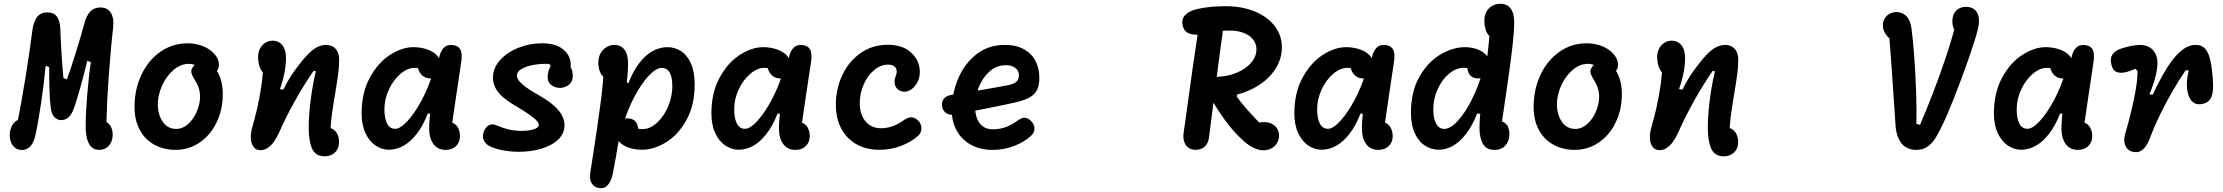

<svg xmlns="http://www.w3.org/2000/svg" viewBox="-20 -785 11820 1021"><path d="M31.9 -65.8Q31.9 -87.5 39.5 -106.9Q47.2 -126.2 60.8 -138Q74.3 -149.8 91.8 -149.8L68.5 -116.2Q80.4 -170.5 92.2 -236.1Q104.1 -301.8 115.7 -373.5Q127.2 -444.7 136.8 -510.5Q146.2 -576.4 151.4 -618.4Q157.8 -671.1 177.8 -695.1Q197.7 -719.2 231.7 -719.2Q266.5 -719.2 282.9 -696.5Q299.2 -673.8 301 -628.8Q302.9 -569.5 307.5 -496.1Q312 -422.8 317.2 -370.2L335.8 -362.6Q355.1 -415.2 384.9 -511.2Q414.8 -607.1 427.6 -656.8Q439.8 -703.8 460.8 -724.5Q481.8 -745.2 513.1 -745.2Q552.6 -745.2 570 -716.2Q587.4 -687.2 581.6 -637.8Q568.8 -528.9 557.4 -367.3Q546.1 -205.7 546.1 -100.9L525.4 -141Q541.5 -141 553.8 -131.1Q566.1 -121.2 572.7 -104.7Q579.2 -88.2 579.2 -69.7Q579.2 -45 569.9 -26.5Q560.5 -7.9 544.2 2Q527.8 11.9 507.1 11.9Q480.2 11.9 464.5 -4.8Q448.8 -21.6 442.2 -50Q435.6 -78.3 435.6 -117Q435.6 -182.7 444.3 -286.5Q453 -390.4 463.1 -454.3L444.2 -461.8Q427.5 -392.2 405.2 -312.5Q382.8 -232.7 368.8 -198.7Q356.3 -169 339.9 -157.6Q323.5 -146.2 306.5 -146.2Q283.3 -146.2 268.3 -163.4Q253.3 -180.7 249.5 -213.2Q245 -248.2 243 -310.5Q240.9 -372.7 241.6 -428.1L222.8 -435.6Q214 -340.8 198 -233.7Q182 -126.5 167.9 -64.7Q158.7 -23.9 140 -5.6Q121.2 12.7 96.3 12.7Q76.6 12.7 61.9 2.1Q47.2 -8.4 39.5 -26.3Q31.9 -44.2 31.9 -65.8Z M695.4 -215.8Q695.4 -309.6 731.9 -387.1Q768.4 -464.6 832.9 -509.7Q897.3 -554.8 977.8 -554.8Q1016.9 -554.8 1053.4 -541.8Q1089.8 -528.8 1114.5 -503.8Q1129.2 -488.9 1137.1 -472.2Q1144.9 -455.4 1144.3 -439.1Q1143.8 -422.8 1134.3 -409.3Q1124.5 -395.4 1112.6 -393.7Q1100.7 -391.9 1088.6 -397.5Q1076.5 -403 1057.9 -415.2Q1056.4 -416.5 1054.7 -417.4L1048.6 -421.4Q1031.2 -432.6 1016.1 -439Q1001 -445.5 985.6 -445.5Q940.4 -445.5 902.3 -412.7Q864.2 -379.8 841.7 -329.4Q819.2 -278.9 819.2 -229.5Q819.2 -195.8 830.4 -166Q841.6 -136.2 863.5 -117.8Q885.3 -99.4 916.5 -99.4Q951.7 -99.4 980.8 -125.8Q1009.9 -152.2 1026.8 -192.2Q1043.8 -232.3 1043.8 -270.9Q1043.8 -294.6 1036.8 -316.5Q1029.8 -338.5 1016.2 -359.2Q1001.5 -383.6 998.2 -396.5Q994.8 -409.3 1002.5 -423.6Q1012.3 -441.9 1033.5 -448Q1054.7 -454.2 1076.9 -449.6Q1099.2 -445 1110.1 -434.7Q1126.5 -420.9 1138.7 -399.2Q1150.8 -377.6 1157.7 -348.4Q1164.6 -319.2 1164.6 -284.2Q1164.6 -203.2 1132.5 -135.5Q1100.3 -67.8 1042.8 -27.9Q985.3 11.9 912.7 11.9Q851.8 11.9 802.4 -14.5Q753 -40.9 724.2 -92.5Q695.4 -144.1 695.4 -215.8Z M1621.5 -106.2Q1621.5 -146.9 1625.8 -196.4Q1630.2 -245.8 1638.6 -299.7Q1647 -353.6 1659.3 -405.6L1648.2 -408.9Q1596.4 -334.7 1546.8 -245.5Q1497.1 -156.3 1465.2 -82.3L1464 -79.8Q1450.9 -50.8 1435.9 -30.4Q1420.9 -10 1403.1 1.8Q1385.3 13.5 1365.4 13.5Q1341.4 13.5 1328.4 -3.6Q1315.3 -20.7 1313.9 -48.5Q1312.4 -76.2 1321.7 -109Q1335.9 -158.8 1347.7 -208.5Q1362.5 -273.8 1371.3 -338.2Q1380.2 -402.7 1380.2 -466.2L1408.1 -387.5Q1389.9 -387.5 1377.5 -400.7Q1365.2 -413.9 1358.8 -435.6Q1352.4 -457.3 1352.4 -482.2Q1352.4 -507.5 1362.9 -527.2Q1373.3 -546.8 1391.2 -557.8Q1409 -568.7 1429.8 -568.7Q1451.5 -568.7 1467.5 -557.8Q1483.5 -547 1492.2 -526Q1500.8 -504.9 1500.8 -475Q1500.8 -439.7 1492.2 -395.9Q1483.5 -352.2 1468.6 -311.2L1486.6 -308.3Q1514.3 -364.2 1546 -408.7Q1577.8 -453.2 1612.4 -491Q1635.8 -516.8 1661.4 -531.5Q1687 -546.1 1713.9 -546.1Q1732.9 -546.1 1748.5 -538Q1764.2 -529.8 1773.8 -512.1Q1783.4 -494.3 1783.4 -466.8Q1783.4 -431.8 1778.5 -393.4Q1773.5 -355 1762.7 -289.9Q1750.5 -219.6 1743.9 -168Q1737.2 -116.4 1737.2 -66.2L1721.2 -106.1Q1740.3 -106.1 1754.4 -95.5Q1768.5 -84.9 1775.8 -67.6Q1783 -50.2 1783 -30.5Q1783 -7.4 1773.3 9.9Q1763.6 27.2 1746.1 36.7Q1728.7 46.2 1706.3 46.2Q1657.8 46.2 1639.7 5.2Q1621.5 -35.8 1621.5 -106.2Z M1903 -182.5Q1903 -290.9 1946.1 -371Q1989.2 -451 2053.4 -492.6Q2117.6 -534.2 2178.3 -534.2Q2216 -534.2 2249.5 -523Q2283.1 -511.9 2303.5 -490.6Q2324 -469.2 2324 -440.5Q2324 -411.6 2310.2 -389.7Q2296.5 -367.8 2268.7 -367.8Q2249.4 -367.8 2233.6 -377.8Q2217.8 -387.8 2208.8 -406.4Q2199.8 -425 2199.8 -449.6H2262.1V-392.8Q2259.2 -395.3 2256 -397.4Q2240.7 -409.2 2223 -416.7Q2205.3 -424.2 2185.4 -424.2Q2147.2 -424.2 2109.5 -392.3Q2071.9 -360.3 2048.1 -309.2Q2024.2 -258.1 2024.2 -203.9Q2024.2 -157.6 2038 -128.8Q2051.8 -100.1 2081.6 -100.1Q2109.3 -100.1 2148.2 -142.7Q2187 -185.2 2224 -255Q2261 -324.7 2283.1 -401.1H2328.2L2297.2 -180.6H2254.6Q2229.6 -116.2 2196.2 -73.4Q2162.9 -30.5 2125.4 -9.7Q2087.8 11.2 2048.2 11.2Q2010.5 11.2 1977.4 -10.9Q1944.3 -32.9 1923.7 -76.7Q1903 -120.4 1903 -182.5ZM2262.2 -103Q2262.2 -154.2 2275.6 -244.6Q2289 -335 2311.8 -461.8Q2312.8 -464.8 2313.7 -471.4Q2321 -511.9 2339.8 -530.8Q2358.7 -549.6 2388.4 -545.4Q2408.9 -542.5 2420 -532.1Q2431.2 -521.7 2434 -501.7Q2436.9 -481.8 2431.9 -449.8Q2415.4 -341.2 2405.8 -275.5Q2396.1 -209.9 2380.2 -100.2L2366.8 -135.5Q2385.2 -135.5 2398.5 -125.4Q2411.9 -115.3 2418.9 -98.2Q2425.9 -81.2 2425.9 -60.7Q2425.9 -28.9 2405.2 -8.5Q2384.5 12 2349.8 12Q2307.5 12 2284.8 -19.2Q2262.2 -50.4 2262.2 -103Z M2580.1 -9.8Q2563.4 -19.2 2553.6 -37.4Q2543.8 -55.5 2550.8 -79.1Q2558.2 -104.6 2576.5 -117.1Q2594.8 -129.6 2619.2 -118.8Q2650.6 -105.1 2683 -97.1Q2715.5 -89.1 2754.7 -89.1Q2778.7 -89.1 2799.2 -92.6Q2819.7 -96.1 2832.4 -103.3Q2845.2 -110.6 2845.2 -121.8Q2845.2 -134.2 2825 -152.1Q2804.8 -169.9 2769.7 -192.5Q2754 -202 2746.6 -206.7Q2739.2 -211.4 2724.1 -220.4L2711.3 -228Q2678.8 -248.2 2655.5 -267.6Q2632.3 -287 2616.9 -313.3Q2601.4 -339.7 2601.4 -372.2Q2601.4 -423.2 2638.8 -465Q2676.2 -506.8 2736.7 -530.9Q2797.2 -554.9 2861.8 -554.9Q2932.7 -554.9 2971.1 -525.2Q3009.5 -495.4 3014.2 -453.7Q3019 -412 2995.8 -378.9L3001.3 -437Q3014.8 -429.5 3020.3 -416.1Q3025.8 -402.8 3025.8 -382.4Q3025.8 -342.6 2992.5 -326.3Q2959.2 -310 2925.8 -324.5Q2892.2 -338.9 2892.2 -375.8Q2892.2 -386.2 2893.6 -394.5Q2895 -402.8 2897.8 -410.3Q2900.3 -418 2903.2 -423.8Q2906 -429.6 2908.5 -435.4L2899.3 -445.3Q2857.8 -446.9 2818.4 -440.1Q2779.1 -433.3 2753.9 -418.5Q2728.7 -403.8 2728.7 -383.2Q2728.7 -368 2742.5 -352.1Q2756.3 -336.2 2777.3 -321.1Q2798.3 -306.1 2827.3 -288.9Q2835.6 -284.1 2840.2 -281.6Q2844.8 -279.1 2852.6 -274.2L2860.8 -269.4Q2897.2 -247.8 2923.3 -225.2Q2949.5 -202.7 2965.7 -176Q2981.8 -149.2 2981.8 -119.5Q2981.8 -74.4 2947.5 -42.2Q2913.1 -10 2857.5 6.1Q2802 22.2 2739.5 22.2Q2707.9 22.2 2677.6 18.2Q2647.3 14.2 2622.2 6.9Q2597 -0.3 2580.1 -9.8Z M3254.8 -79.4Q3254.8 -101.9 3261.5 -118.9Q3268.1 -135.8 3282 -145.7Q3295.9 -155.5 3316 -155.5Q3337.3 -155.5 3350.7 -146.4Q3364.1 -137.3 3370.1 -118.5Q3376.2 -99.6 3375.4 -70.1H3315V-130.2L3319.5 -126.7Q3335.5 -114.3 3354.7 -106.4Q3373.8 -98.4 3397 -98.4Q3436.2 -98.4 3473 -131.7Q3509.9 -165 3532.6 -218Q3555.2 -270.9 3555.2 -326.6Q3555.2 -355.7 3549.8 -377.3Q3544.2 -398.9 3531.8 -411.3Q3519.3 -423.7 3498.7 -423.7Q3468.1 -423.7 3428.8 -381.1Q3389.6 -338.6 3352.8 -268.9Q3316.1 -199.2 3294 -121.9H3247.7L3278.6 -344.5H3322.5Q3347.5 -408.8 3380.8 -451.3Q3414.2 -493.8 3451.6 -514Q3489 -534.2 3529.1 -534.2Q3569.4 -534.2 3602.2 -512.7Q3635 -491.2 3654.5 -446.8Q3674.1 -402.5 3674.1 -336.4Q3674.1 -226.1 3630.5 -147.2Q3587 -68.2 3522.1 -28.5Q3457.2 11.2 3394.6 11.2Q3356.5 11.2 3324.8 0.6Q3293.2 -9.9 3274 -30.4Q3254.8 -50.9 3254.8 -79.4ZM3119.2 132.1Q3126.7 85.8 3132.4 46.8Q3157.2 -111.2 3173.7 -236.4Q3190.2 -361.7 3191.2 -440.3L3210 -364.2Q3182.8 -375.2 3172.2 -399.3Q3161.7 -423.3 3161.7 -450.4Q3161.7 -480.8 3174 -502.4Q3186.2 -523.9 3206 -535Q3225.8 -546.2 3247.1 -546.2Q3281.2 -546.2 3300.5 -521Q3319.9 -495.9 3319.9 -447.1Q3319.9 -392.2 3306.1 -283Q3292.3 -173.8 3273.4 -57.3Q3254.5 59.2 3238.9 137.4Q3231.5 175.5 3213.3 197.5Q3195.1 219.4 3167 215.2Q3139.2 211.1 3126.3 189.6Q3113.5 168.1 3119.2 132.1Z M3763 -182.5Q3763 -290.9 3806.1 -371Q3849.2 -451 3913.4 -492.6Q3977.6 -534.2 4038.3 -534.2Q4076 -534.2 4109.5 -523Q4143.1 -511.9 4163.5 -490.6Q4184 -469.2 4184 -440.5Q4184 -411.6 4170.2 -389.7Q4156.5 -367.8 4128.7 -367.8Q4109.4 -367.8 4093.6 -377.8Q4077.8 -387.8 4068.8 -406.4Q4059.8 -425 4059.8 -449.6H4122.1V-392.8Q4119.2 -395.3 4116 -397.4Q4100.7 -409.2 4083 -416.7Q4065.3 -424.2 4045.4 -424.2Q4007.2 -424.2 3969.5 -392.3Q3931.9 -360.3 3908.1 -309.2Q3884.2 -258.1 3884.2 -203.9Q3884.2 -157.6 3898 -128.8Q3911.8 -100.1 3941.6 -100.1Q3969.3 -100.1 4008.2 -142.7Q4047 -185.2 4084 -255Q4121 -324.7 4143.1 -401.1H4188.2L4157.2 -180.6H4114.6Q4089.6 -116.2 4056.2 -73.4Q4022.9 -30.5 3985.4 -9.7Q3947.8 11.2 3908.2 11.2Q3870.5 11.2 3837.4 -10.9Q3804.3 -32.9 3783.7 -76.7Q3763 -120.4 3763 -182.5ZM4122.2 -103Q4122.2 -154.2 4135.6 -244.6Q4149 -335 4171.8 -461.8Q4172.8 -464.8 4173.7 -471.4Q4181 -511.9 4199.8 -530.8Q4218.7 -549.6 4248.4 -545.4Q4268.9 -542.5 4280 -532.1Q4291.2 -521.7 4294 -501.7Q4296.9 -481.8 4291.9 -449.8Q4275.4 -341.2 4265.8 -275.5Q4256.1 -209.9 4240.2 -100.2L4226.8 -135.5Q4245.2 -135.5 4258.5 -125.4Q4271.9 -115.3 4278.9 -98.2Q4285.9 -81.2 4285.9 -60.7Q4285.9 -28.9 4265.2 -8.5Q4244.5 12 4209.8 12Q4167.5 12 4144.8 -19.2Q4122.2 -50.4 4122.2 -103Z M4424.8 -228.4Q4424.8 -312.1 4459 -385.2Q4493.1 -458.3 4555.9 -502.5Q4618.7 -546.8 4700.6 -546.8Q4775 -546.8 4818.1 -511.2Q4861.2 -475.8 4869.3 -426.2Q4877.3 -376.6 4853.7 -339Q4835.8 -311.8 4812.2 -302Q4788.8 -292.3 4766.8 -302.2Q4745.4 -311.5 4739.1 -333.6Q4732.8 -355.8 4742.8 -379.2Q4749.6 -395.8 4748.2 -409.8Q4746.9 -423.8 4735.8 -432.5Q4724.8 -441.3 4702.8 -441.3Q4663.4 -441.3 4628.6 -412.5Q4593.8 -383.6 4572.9 -336.1Q4552 -288.6 4552 -235.6Q4552 -198.9 4564.8 -168.7Q4577.7 -138.5 4603.1 -120.8Q4628.6 -103 4663.9 -103Q4696.2 -103 4726.4 -113.8Q4756.6 -124.6 4783.7 -144.1Q4807.5 -161.1 4825.8 -161.2Q4844.2 -161.4 4863.1 -143.3Q4873.5 -132.9 4877.7 -118.4Q4881.9 -103.8 4878 -88.8Q4874.2 -73.8 4861.6 -62.2Q4827.4 -31.3 4773.6 -9.9Q4719.8 11.6 4654.8 11.6Q4588.5 11.6 4536.4 -16.9Q4484.2 -45.4 4454.5 -99.8Q4424.8 -154.2 4424.8 -228.4Z M5040.9 -200.1Q5040.9 -281.5 5072.9 -361.4Q5104.8 -441.3 5169 -493.8Q5233.2 -546.2 5324.8 -546.2Q5383.9 -546.2 5425 -523Q5466.2 -499.9 5486.5 -460.7Q5506.9 -421.4 5506.9 -373.2Q5506.9 -335.1 5496.4 -310.8Q5485.9 -286.5 5461.2 -270.6Q5436.6 -254.7 5392.6 -243.6Q5349.8 -232.8 5219.6 -207Q5089.3 -181.1 5054.4 -175.8Q5027.9 -171.6 5010.5 -184.2Q4993.2 -196.8 4989.8 -220.2Q4986.1 -244.8 5000.2 -261Q5014.2 -277.1 5041.6 -280.9Q5081.6 -287.2 5105.2 -291Q5128.9 -294.9 5169.4 -301.6Q5226.4 -311.2 5257.7 -316.8Q5289 -322.5 5340.2 -331.8Q5361.7 -336 5374.4 -343.2Q5387.1 -350.4 5392.6 -360.5Q5398.2 -370.5 5398.2 -384.3Q5398.2 -399 5390.8 -411.1Q5383.3 -423.2 5367.8 -430.7Q5352.2 -438.2 5329.2 -438.2Q5278.2 -438.2 5240.9 -404Q5203.7 -369.8 5184.2 -319.9Q5164.7 -270 5164.7 -224.5Q5164.7 -183.2 5175.6 -154.9Q5186.5 -126.6 5207.7 -112Q5228.8 -97.5 5259.6 -97.5Q5295.9 -97.5 5326.8 -108.5Q5357.8 -119.6 5388.6 -141.8Q5403.2 -152.3 5414.3 -156.5Q5425.5 -160.6 5437.3 -157.6Q5449.2 -154.7 5462.5 -141.9Q5481.1 -123.7 5481.1 -101.5Q5481.1 -79.3 5462 -62.1Q5428.8 -31.3 5375 -9.6Q5321.2 12.1 5256.4 12.1Q5194.2 12.1 5145.2 -14.1Q5096.2 -40.3 5068.6 -88.5Q5040.9 -136.6 5040.9 -200.1Z M6419.2 -261.8Q6406.6 -283.8 6405.5 -310.8Q6404.4 -337.8 6418.3 -357Q6432.2 -376.2 6461.8 -377.1Q6513.9 -379.8 6559.5 -399.5Q6605.2 -419.2 6633.3 -451.6Q6661.4 -484.1 6661.4 -522.2Q6661.4 -553.2 6643.1 -575.8Q6624.8 -598.2 6592.7 -610.4Q6560.6 -622.5 6519.6 -622.5Q6488.8 -622.5 6462.8 -619.8Q6436.8 -617.1 6410.6 -610.6Q6373.3 -602.1 6345.2 -600.8Q6317 -599.5 6295.8 -610.6Q6274.6 -621.8 6268.8 -650.9Q6261.9 -684.7 6283.6 -706.2Q6305.2 -727.8 6347.3 -737.2Q6382.8 -745.1 6420.7 -748.6Q6458.7 -752.1 6497.8 -752.1Q6584.5 -752.1 6652.5 -724Q6720.6 -695.9 6758.6 -646.2Q6796.6 -596.5 6796.6 -534.7Q6796.6 -473.5 6764.5 -422Q6732.3 -370.5 6678.6 -334.8Q6624.8 -299.2 6560.1 -282.6L6556.2 -271.9Q6576.4 -243.8 6602 -214.1Q6627.6 -184.3 6656 -154.5Q6684.3 -124.6 6715.2 -95.9L6648.4 -124.8Q6662.3 -130.2 6675.4 -133Q6688.5 -135.8 6701.7 -135.8Q6725.3 -135.8 6743.5 -126.5Q6761.6 -117.2 6771.6 -101.1Q6781.7 -84.9 6781.7 -63.8Q6781.7 -41.8 6770.7 -23.9Q6759.8 -6 6741 4.1Q6722.2 14.2 6699.2 14.2Q6648.9 14.2 6593.8 -35.1Q6538.6 -84.3 6494.9 -145.2Q6451.2 -206.1 6419.2 -261.8ZM6273.9 -76.4Q6284.3 -150.5 6296.6 -238.7Q6308.8 -326.8 6321.2 -415.4Q6336.1 -519.2 6350 -611.2Q6355.4 -647.3 6373.3 -666.5Q6391.2 -685.6 6420.3 -685.2Q6440.2 -684.8 6455.3 -674.8Q6470.3 -664.8 6477.2 -647.2Q6484.2 -629.6 6481 -606.3Q6463.5 -483.2 6435.5 -260.9Q6426.2 -186.6 6418.1 -124Q6410.1 -61.4 6408.5 -49.8Q6404 -20.8 6385.6 -4.6Q6367.2 11.6 6336.8 11.6Q6313.8 11.6 6298.4 -0.5Q6282.9 -12.6 6276.8 -32.8Q6270.7 -52.9 6273.9 -76.4Z M6863 -182.5Q6863 -290.9 6906.1 -371Q6949.2 -451 7013.4 -492.6Q7077.6 -534.2 7138.3 -534.2Q7176 -534.2 7209.5 -523Q7243.1 -511.9 7263.5 -490.6Q7284 -469.2 7284 -440.5Q7284 -411.6 7270.2 -389.7Q7256.5 -367.8 7228.7 -367.8Q7209.4 -367.8 7193.6 -377.8Q7177.8 -387.8 7168.8 -406.4Q7159.8 -425 7159.8 -449.6H7222.1V-392.8Q7219.2 -395.3 7216 -397.4Q7200.7 -409.2 7183 -416.7Q7165.3 -424.2 7145.4 -424.2Q7107.2 -424.2 7069.5 -392.3Q7031.9 -360.3 7008.1 -309.2Q6984.2 -258.1 6984.2 -203.9Q6984.2 -157.6 6998 -128.8Q7011.8 -100.1 7041.6 -100.1Q7069.3 -100.1 7108.2 -142.7Q7147 -185.2 7184 -255Q7221 -324.7 7243.1 -401.1H7288.2L7257.2 -180.6H7214.6Q7189.6 -116.2 7156.2 -73.4Q7122.9 -30.5 7085.4 -9.7Q7047.8 11.2 7008.2 11.2Q6970.5 11.2 6937.4 -10.9Q6904.3 -32.9 6883.7 -76.7Q6863 -120.4 6863 -182.5ZM7222.2 -103Q7222.2 -154.2 7235.6 -244.6Q7249 -335 7271.8 -461.8Q7272.8 -464.8 7273.7 -471.4Q7281 -511.9 7299.8 -530.8Q7318.7 -549.6 7348.4 -545.4Q7368.9 -542.5 7380 -532.1Q7391.2 -521.7 7394 -501.7Q7396.9 -481.8 7391.9 -449.8Q7375.4 -341.2 7365.8 -275.5Q7356.1 -209.9 7340.2 -100.2L7326.8 -135.5Q7345.2 -135.5 7358.5 -125.4Q7371.9 -115.3 7378.9 -98.2Q7385.9 -81.2 7385.9 -60.7Q7385.9 -28.9 7365.2 -8.5Q7344.5 12 7309.8 12Q7267.5 12 7244.8 -19.2Q7222.2 -50.4 7222.2 -103Z M7483 -186.3Q7483 -297.2 7527.5 -376Q7572 -454.8 7638.6 -494.5Q7705.2 -534.2 7770.4 -534.2Q7804.1 -534.2 7834.5 -523.4Q7865 -512.7 7883.8 -491.8Q7902.6 -471 7902.6 -443.2Q7902.6 -409 7887.3 -388.4Q7872 -367.8 7841.4 -367.8Q7810 -367.8 7795.2 -388.1Q7780.4 -408.4 7780.4 -452.9H7842.1V-392.8Q7832.6 -401.2 7820.8 -408.3Q7808.9 -415.4 7794.6 -420Q7780.2 -424.6 7765.7 -424.6Q7723.4 -424.6 7685.5 -393Q7647.7 -361.4 7624.7 -310.1Q7601.8 -258.8 7601.8 -203.2Q7601.8 -171.6 7608.5 -148.3Q7615.2 -125 7628.3 -112.2Q7641.3 -99.4 7659.5 -99.4Q7692.6 -99.4 7731.5 -141.5Q7770.3 -183.7 7805.5 -253.1Q7840.6 -322.6 7863.1 -401.1H7893.2L7888.9 -180.6H7834.6Q7809.6 -116.7 7776.5 -73.6Q7743.3 -30.5 7706.6 -9.7Q7669.9 11.2 7632.4 11.2Q7592.1 11.2 7558.2 -10.3Q7524.2 -31.8 7503.6 -76.2Q7483 -120.8 7483 -186.3ZM7847.4 -107.2Q7847.4 -146.6 7853.7 -202.8Q7859.9 -258.9 7873.5 -362.3Q7888.7 -478 7895.8 -543.5Q7902.9 -609.1 7902.9 -659.2L7929.5 -583Q7908.7 -583.8 7896.4 -597.7Q7884.1 -611.6 7878.8 -632Q7873.4 -652.4 7873.4 -673.9Q7873.4 -703.6 7885.3 -724Q7897.2 -744.5 7916.5 -754.8Q7935.9 -765 7958.8 -765Q7993.8 -765 8012.9 -740.1Q8032.1 -715.2 8032.1 -665.9Q8032.1 -621.9 8023.8 -547Q8015.6 -472 8001 -370.8Q7991 -298.7 7980.3 -228.1Q7969.6 -157.5 7961.2 -100.2L7948.8 -140.9Q7969.8 -140.9 7982.8 -131Q7995.7 -121.2 8001.2 -105.9Q8006.8 -90.6 8006.8 -73Q8006.8 -35.6 7985.4 -11.7Q7964.1 12.2 7927.3 12.2Q7884.9 12.2 7866.2 -19.7Q7847.4 -51.6 7847.4 -107.2Z M8135.4 -215.8Q8135.4 -309.6 8171.9 -387.1Q8208.4 -464.6 8272.9 -509.7Q8337.3 -554.8 8417.8 -554.8Q8456.9 -554.8 8493.4 -541.8Q8529.8 -528.8 8554.5 -503.8Q8569.2 -488.9 8577.1 -472.2Q8584.9 -455.4 8584.3 -439.1Q8583.8 -422.8 8574.3 -409.3Q8564.5 -395.4 8552.6 -393.7Q8540.7 -391.9 8528.6 -397.5Q8516.5 -403 8497.9 -415.2Q8496.4 -416.5 8494.7 -417.4L8488.6 -421.4Q8471.2 -432.6 8456.1 -439Q8441 -445.5 8425.6 -445.5Q8380.4 -445.5 8342.3 -412.7Q8304.2 -379.8 8281.7 -329.4Q8259.2 -278.9 8259.2 -229.5Q8259.2 -195.8 8270.4 -166Q8281.6 -136.2 8303.5 -117.8Q8325.3 -99.4 8356.5 -99.4Q8391.7 -99.4 8420.8 -125.8Q8449.9 -152.2 8466.8 -192.2Q8483.8 -232.3 8483.8 -270.9Q8483.8 -294.6 8476.8 -316.5Q8469.8 -338.5 8456.2 -359.2Q8441.5 -383.6 8438.2 -396.5Q8434.8 -409.3 8442.5 -423.6Q8452.3 -441.9 8473.5 -448Q8494.7 -454.2 8516.9 -449.6Q8539.2 -445 8550.1 -434.7Q8566.5 -420.9 8578.7 -399.2Q8590.8 -377.6 8597.7 -348.4Q8604.6 -319.2 8604.6 -284.2Q8604.6 -203.2 8572.5 -135.5Q8540.3 -67.8 8482.8 -27.9Q8425.3 11.9 8352.7 11.9Q8291.8 11.9 8242.4 -14.5Q8193 -40.9 8164.2 -92.5Q8135.4 -144.1 8135.4 -215.8Z M9061.5 -106.2Q9061.5 -146.9 9065.8 -196.4Q9070.2 -245.8 9078.6 -299.7Q9087 -353.6 9099.3 -405.6L9088.2 -408.9Q9036.4 -334.7 8986.8 -245.5Q8937.1 -156.3 8905.2 -82.3L8904 -79.8Q8890.9 -50.8 8875.9 -30.4Q8860.9 -10 8843.1 1.8Q8825.3 13.5 8805.4 13.5Q8781.4 13.5 8768.4 -3.6Q8755.3 -20.7 8753.9 -48.5Q8752.4 -76.2 8761.7 -109Q8775.9 -158.8 8787.7 -208.5Q8802.5 -273.8 8811.3 -338.2Q8820.2 -402.7 8820.2 -466.2L8848.1 -387.5Q8829.9 -387.5 8817.5 -400.7Q8805.2 -413.9 8798.8 -435.6Q8792.4 -457.3 8792.4 -482.2Q8792.4 -507.5 8802.9 -527.2Q8813.3 -546.8 8831.2 -557.8Q8849 -568.7 8869.8 -568.7Q8891.5 -568.7 8907.5 -557.8Q8923.5 -547 8932.2 -526Q8940.8 -504.9 8940.8 -475Q8940.8 -439.7 8932.2 -395.9Q8923.5 -352.2 8908.6 -311.2L8926.6 -308.3Q8954.3 -364.2 8986 -408.7Q9017.8 -453.2 9052.4 -491Q9075.8 -516.8 9101.4 -531.5Q9127 -546.1 9153.9 -546.1Q9172.9 -546.1 9188.5 -538Q9204.2 -529.8 9213.8 -512.1Q9223.4 -494.3 9223.4 -466.8Q9223.4 -431.8 9218.5 -393.4Q9213.5 -355 9202.7 -289.9Q9190.5 -219.6 9183.9 -168Q9177.2 -116.4 9177.2 -66.2L9161.2 -106.1Q9180.3 -106.1 9194.4 -95.5Q9208.5 -84.9 9215.8 -67.6Q9223 -50.2 9223 -30.5Q9223 -7.4 9213.3 9.9Q9203.6 27.2 9186.1 36.7Q9168.7 46.2 9146.3 46.2Q9097.8 46.2 9079.7 5.2Q9061.5 -35.8 9061.5 -106.2Z M10059.6 -121.4Q10055.4 -184.9 10049.9 -268.2Q10044.3 -351.6 10038.1 -439.3Q10031.8 -527 10025.8 -602.6L10050.2 -563.2Q10032.8 -574.8 10020.3 -587.6Q10007.8 -600.3 10000.3 -616Q9992.8 -631.7 9992.8 -650Q9992.8 -670 10002 -686.1Q10011.2 -702.2 10027.8 -711.5Q10044.3 -720.8 10065.5 -720.8Q10096.5 -720.8 10117.7 -699Q10138.9 -677.2 10144.9 -632.6Q10151.9 -582.7 10158.9 -489.2Q10165.9 -395.7 10169.4 -296.1Q10172.8 -196.5 10170.5 -127L10189.9 -121Q10222.1 -194.9 10259.1 -290.7Q10296.1 -386.4 10329 -485Q10361.8 -583.7 10380.2 -659.8L10411.7 -606.3Q10385.5 -606.3 10373.8 -625.2Q10362.1 -644.1 10362.1 -671.2Q10362.1 -696.5 10371.7 -714Q10381.3 -731.4 10397.8 -740Q10414.2 -748.6 10435.2 -748.6Q10461.6 -748.6 10479.1 -735.2Q10496.7 -721.8 10501.9 -694.9Q10507.2 -668 10497.6 -629.5Q10486.4 -581.8 10450.1 -477.1Q10413.8 -372.3 10371.8 -266.3Q10329.9 -160.3 10303.5 -108.2L10299.2 -99.4Q10280.2 -61.3 10262.9 -37.5Q10245.6 -13.8 10222.9 -0.9Q10200.2 12 10169.2 12Q10137.4 12 10113.9 -2.7Q10090.4 -17.4 10076.5 -47.2Q10062.5 -76.9 10059.6 -121.4Z M10583 -182.5Q10583 -290.9 10626.1 -371Q10669.2 -451 10733.4 -492.6Q10797.6 -534.2 10858.3 -534.2Q10896 -534.2 10929.5 -523Q10963.1 -511.9 10983.5 -490.6Q11004 -469.2 11004 -440.5Q11004 -411.6 10990.2 -389.7Q10976.5 -367.8 10948.7 -367.8Q10929.4 -367.8 10913.6 -377.8Q10897.8 -387.8 10888.8 -406.4Q10879.8 -425 10879.8 -449.6H10942.1V-392.8Q10939.2 -395.3 10936 -397.4Q10920.7 -409.2 10903 -416.7Q10885.3 -424.2 10865.4 -424.2Q10827.2 -424.2 10789.5 -392.3Q10751.9 -360.3 10728.1 -309.2Q10704.2 -258.1 10704.2 -203.9Q10704.2 -157.6 10718 -128.8Q10731.8 -100.1 10761.6 -100.1Q10789.3 -100.1 10828.2 -142.7Q10867 -185.2 10904 -255Q10941 -324.7 10963.1 -401.1H11008.2L10977.2 -180.6H10934.6Q10909.6 -116.2 10876.2 -73.4Q10842.9 -30.5 10805.4 -9.7Q10767.8 11.2 10728.2 11.2Q10690.5 11.2 10657.4 -10.9Q10624.3 -32.9 10603.7 -76.7Q10583 -120.4 10583 -182.5ZM10942.2 -103Q10942.2 -154.2 10955.6 -244.6Q10969 -335 10991.8 -461.8Q10992.8 -464.8 10993.7 -471.4Q11001 -511.9 11019.8 -530.8Q11038.7 -549.6 11068.4 -545.4Q11088.9 -542.5 11100 -532.1Q11111.2 -521.7 11114 -501.7Q11116.9 -481.8 11111.9 -449.8Q11095.4 -341.2 11085.8 -275.5Q11076.1 -209.9 11060.2 -100.2L11046.8 -135.5Q11065.2 -135.5 11078.5 -125.4Q11091.9 -115.3 11098.9 -98.2Q11105.9 -81.2 11105.9 -60.7Q11105.9 -28.9 11085.2 -8.5Q11064.5 12 11029.8 12Q10987.5 12 10964.8 -19.2Q10942.2 -50.4 10942.2 -103Z M11282.5 -78.5Q11305.6 -155.1 11326.4 -252Q11347.2 -348.9 11346.9 -407.2L11335.5 -419.5Q11320.4 -412.5 11305.6 -407.4Q11290.8 -402.2 11277.7 -399.9Q11251.7 -395.3 11233.5 -403.1Q11215.2 -410.9 11207.8 -440.8Q11199.6 -473.8 11212.6 -494Q11225.7 -514.1 11255.6 -525.2Q11280.8 -534.2 11309.1 -540Q11337.5 -545.8 11359.4 -545.8Q11403.7 -545.8 11428.2 -519.3Q11452.7 -492.8 11452.7 -449.3Q11452.7 -420.4 11442.5 -378.9Q11432.3 -337.4 11410 -282.9L11428 -282.1Q11468.8 -369.6 11505.8 -427.6Q11542.8 -485.6 11580 -515.9Q11617.2 -546.2 11656 -546.2Q11681.1 -546.2 11697.8 -533.5Q11714.5 -520.8 11724.3 -495.8Q11735.2 -468.8 11741.2 -423.8Q11747.2 -378.7 11748.5 -336.2Q11748.5 -331 11748.5 -325.3Q11748.5 -294.3 11741.8 -275.3Q11735 -256.3 11723.1 -246.4Q11711.2 -236.4 11694.2 -232.8Q11662.7 -225.7 11643.5 -240.2Q11624.4 -254.7 11615.8 -284.8Q11608.4 -312 11609.2 -343.8Q11610 -375.6 11619.5 -409.8L11602.6 -411.3Q11566.8 -358.6 11531.6 -297.8Q11496.4 -237.1 11465.3 -172.8Q11434.2 -108.6 11411.1 -46.4Q11396.8 -8.9 11375 10.1Q11353.2 29.2 11322.3 22.4Q11303.6 18.3 11291.6 4.9Q11279.7 -8.5 11277 -29.9Q11274.2 -51.2 11282.5 -78.5Z"/></svg>

Font: Monaspace Radon Var
Style: Regular
Weight: 400
Designer: Riley Cran and the Lettermatic Team
Version: Version 1.000 (Monaspace Radon Var)